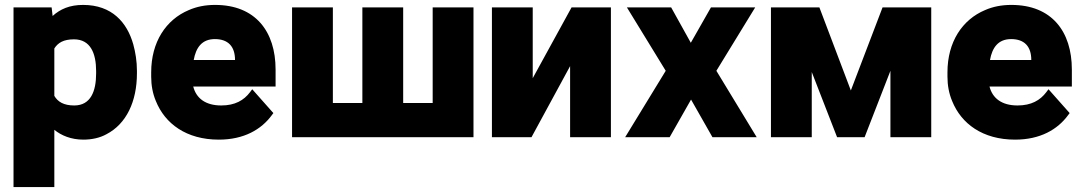

<svg xmlns="http://www.w3.org/2000/svg" viewBox="-20 -558 4411 781"><path d="M35 203H201V-30C229 -7 269 10 319 10C353 10 386 3 413 -12C494 -54 537 -145 537 -260V-270C537 -309 531 -345 522 -378C497 -466 436 -538 318 -538C263 -538 225 -521 194 -493L190 -528H35ZM201 -168V-361C216 -384 238 -398 281 -398C348 -398 371 -341 371 -269V-259C371 -187 349 -129 282 -129C239 -129 215 -144 201 -168Z M595 -246C595 -211 601 -178 614 -147C651 -55 738 10 870 10C972 10 1043 -31 1086 -90L1092 -98L1006 -195L997 -183C972 -150 936 -129 880 -129C815 -129 778 -159 766 -206H1101V-275C1101 -430 1019 -538 855 -538C815 -538 780 -531 748 -517C655 -478 595 -387 595 -264ZM768 -314C777 -364 801 -399 854 -399C908 -399 936 -369 936 -314Z M1168 0H1906V-528H1740V-139H1620V-528H1454V-139H1334V-528H1168Z M1981 0H2142L2299 -289V0H2465V-528H2305L2147 -240V-528H1981Z M2523 0H2704L2791 -153L2878 0H3058L2894 -270L3052 -528H2872L2790 -384L2710 -528H2530L2688 -270Z M3116 0H3282V-265L3385 0H3497L3602 -270V0H3768V-528H3570L3441 -190L3313 -528H3116Z M3834 -246C3834 -211 3840 -178 3853 -147C3890 -55 3977 10 4109 10C4211 10 4282 -31 4325 -90L4331 -98L4245 -195L4236 -183C4211 -150 4175 -129 4119 -129C4054 -129 4017 -159 4005 -206H4340V-275C4340 -430 4258 -538 4094 -538C4054 -538 4019 -531 3987 -517C3894 -478 3834 -387 3834 -264ZM4007 -314C4016 -364 4040 -399 4093 -399C4147 -399 4175 -369 4175 -314Z"/></svg>

Font: Asimov Pro
Style: Ult
Weight: 900
Designer: Google
Version: Version 2.000980; 2014